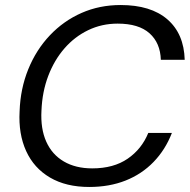

<svg xmlns="http://www.w3.org/2000/svg" viewBox="-20 -732 756 764"><path d="M335 12Q243 12 179 -25.5Q115 -63 84 -131Q53 -199 58 -289Q61 -379 92.5 -456.5Q124 -534 178.5 -591.5Q233 -649 304.5 -680.5Q376 -712 460 -712Q580 -712 646 -655Q712 -598 715 -494H620Q618 -561 575 -599.5Q532 -638 448 -638Q385 -638 331 -612Q277 -586 236.5 -539.5Q196 -493 172 -430Q148 -367 145 -292Q141 -220 164 -168.5Q187 -117 234 -89.5Q281 -62 347 -62Q432 -62 488 -100.5Q544 -139 570 -203H664Q638 -136 591 -87.5Q544 -39 479.5 -13.5Q415 12 335 12Z"/></svg>

Font: DM Sans 28pt
Style: Italic
Weight: 400
Italic angle: -10°
Version: Version 4.004;gftools[0.9.30]